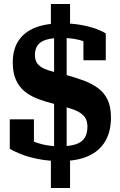

<svg xmlns="http://www.w3.org/2000/svg" viewBox="-20 -816 600 962"><path d="M235 -796H331V-663L314 -646V-67L331 -47V126H235V-47L251 -65V-642L235 -658ZM280 -83Q329 -83 359.5 -93Q390 -103 404 -125Q418 -147 418 -181Q418 -210 406 -227.5Q394 -245 372 -256.5Q350 -268 319.5 -276.5Q289 -285 253 -295Q208 -306 170 -320.5Q132 -335 104 -357.5Q76 -380 60 -415.5Q44 -451 44 -503Q44 -569 73 -612.5Q102 -656 156.5 -677.5Q211 -699 289 -699Q342 -699 386 -691Q430 -683 462.5 -671Q495 -659 510 -648V-514H398V-626Q409 -627 418.5 -622Q428 -617 434.5 -609.5Q441 -602 444 -595Q447 -588 445 -585Q427 -599 403 -608Q379 -617 350 -621.5Q321 -626 289 -626Q241 -626 211.5 -617Q182 -608 168.5 -589Q155 -570 155 -541Q155 -514 167 -498Q179 -482 200 -472.5Q221 -463 247.5 -456.5Q274 -450 303 -443Q354 -429 396.5 -413.5Q439 -398 470.5 -375Q502 -352 519 -316.5Q536 -281 536 -228Q536 -156 506.5 -107Q477 -58 421 -33.5Q365 -9 284 -9Q223 -9 172.5 -19Q122 -29 85.5 -43.5Q49 -58 29 -71V-218H150V-93Q138 -92 127 -98Q116 -104 107 -112.5Q98 -121 93.5 -129.5Q89 -138 90 -141Q107 -127 134 -113.5Q161 -100 198 -91.5Q235 -83 280 -83Z"/></svg>

Font: Roboto Serif SemiCondensed
Style: Bold
Weight: 700
Width: 4
Designer: Greg Gazdowicz
Foundry: Commercial Type
Version: Version 1.007